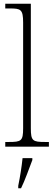

<svg xmlns="http://www.w3.org/2000/svg" viewBox="-20 -780 288 1021"><path d="M8 0H240V-25H221C154 -25 144 -30 144 -98V-760H8V-735H34C90 -735 103 -730 103 -660V-98C103 -30 93 -25 26 -25H8ZM77 208V221H92C112 181 136 113 152 71V61H100C95 109 87 159 77 208Z"/></svg>

Font: Noto Serif Devanagari SemiCondensed ExtraLight
Style: Regular
Weight: 200
Width: 4
Designer: Universal Thirst, Indian Type Foundry and the Monotype Design Team
Foundry: Monotype Imaging Inc.
Version: Version 2.004